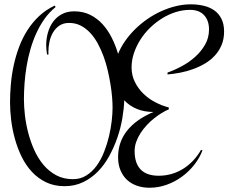

<svg xmlns="http://www.w3.org/2000/svg" viewBox="-20 -694 1067 897"><path d="M1026.9 -546.9Q1026.9 -511.7 1015.4 -484.1Q1003.9 -456.5 984.4 -435.1Q964.8 -413.6 938.7 -397.9Q912.6 -382.3 883.3 -371.6Q854 -360.8 823 -354.7Q792 -348.6 762.7 -346.2V-355Q794.9 -366.2 829.3 -384.8Q863.8 -403.3 891.8 -428.5Q919.9 -453.6 938.2 -485.6Q956.5 -517.6 956.5 -556.2Q956.5 -598.1 933.6 -623Q910.6 -647.9 867.7 -647.9Q834 -647.9 800.8 -637.5Q767.6 -627 737.3 -608.2Q707 -589.4 680.9 -564Q654.8 -538.6 635.7 -508.5Q616.7 -478.5 605.7 -445.6Q594.7 -412.6 594.7 -378.9Q594.7 -342.3 609.9 -311.5Q625 -280.8 649.4 -256.8Q673.8 -232.9 705.1 -216.6Q736.3 -200.2 768.6 -191.9V-183.1Q752.9 -176.8 735.4 -166Q717.8 -155.3 700 -141.1Q682.1 -127 665.8 -109.4Q649.4 -91.8 636.7 -72.3Q624 -52.7 616.5 -31.5Q608.9 -10.3 608.9 11.7Q608.9 68.4 637 97.7Q665 127 721.7 127Q753.4 127 782.5 118.4Q811.5 109.9 836.7 94Q861.8 78.1 882.8 55.7Q903.8 33.2 919.4 5.9L925.8 8.8Q912.6 43.9 887.7 75.7Q862.8 107.4 830.1 131.3Q797.4 155.3 758.5 169.2Q719.7 183.1 678.7 183.1Q647 183.1 620.1 173.8Q593.3 164.6 573.7 146.5Q554.2 128.4 543 101.8Q531.7 75.2 531.7 40Q531.7 -29.8 573.2 -82.8Q614.7 -135.7 696.8 -170.9Q653.8 -170.9 619.4 -185.1Q585 -199.2 560.5 -225.6Q559.1 -185.5 551.3 -140.1Q543.5 -94.7 528.1 -50.3Q512.7 -5.9 490.2 35.2Q467.8 76.2 437.3 107.4Q406.7 138.7 367.9 157.2Q329.1 175.8 281.7 175.8Q232.9 175.8 195.1 157.5Q157.2 139.2 128.9 108.6Q100.6 78.1 81.1 38.1Q61.5 -2 49.6 -45.4Q37.6 -88.9 32.2 -132.8Q26.9 -176.8 26.9 -215.8Q26.9 -257.3 30.8 -301.5Q34.7 -345.7 44.2 -389.4Q53.7 -433.1 69.3 -474.9Q85 -516.6 108.2 -553Q131.3 -589.4 162.8 -618.9Q194.3 -648.4 235.8 -668L239.7 -661.1Q210.4 -637.2 188.2 -606Q166 -574.7 149.7 -538.8Q133.3 -502.9 122.1 -463.6Q110.8 -424.3 104.2 -384.5Q97.7 -344.7 94.7 -305.4Q91.8 -266.1 91.8 -230Q91.8 -196.3 96.4 -155.8Q101.1 -115.2 111.8 -73.7Q122.6 -32.2 140.1 6.8Q157.7 45.9 183.1 76.2Q208.5 106.4 242.7 124.8Q276.9 143.1 320.8 143.1Q356 143.1 383.5 125.7Q411.1 108.4 431.6 80.1Q452.1 51.8 466.3 15.6Q480.5 -20.5 489.3 -57.6Q498 -94.7 502 -129.6Q505.9 -164.6 505.9 -190.9Q505.9 -211.4 503.7 -239.5Q501.5 -267.6 496.3 -299.3Q491.2 -331.1 483.4 -364.7Q475.6 -398.4 463.9 -430.4Q452.1 -462.4 436.8 -490.7Q421.4 -519 401.4 -540.5Q381.3 -562 356.9 -574.5Q332.5 -586.9 302.7 -586.9Q276.4 -586.9 257.8 -574.5Q239.3 -562 227.8 -542.5Q216.3 -522.9 211.2 -499.3Q206.1 -475.6 206.1 -453.1Q206.1 -450.2 206.1 -446.5Q206.1 -442.9 207 -439.9L199.7 -439Q198.2 -449.7 197 -460.7Q195.8 -471.7 195.8 -482.9Q195.8 -513.2 203.9 -541.7Q211.9 -570.3 228 -592.3Q244.1 -614.3 268.8 -627.7Q293.5 -641.1 326.7 -641.1Q368.2 -641.1 401.1 -624.8Q434.1 -608.4 459 -581.1Q483.9 -553.7 502 -517.8Q520 -481.9 531.7 -442.4Q544.4 -473.6 564.9 -502.9Q585.4 -532.2 611.8 -558.1Q638.2 -584 668.9 -605.2Q699.7 -626.5 733.2 -641.6Q766.6 -656.7 801.8 -665.3Q836.9 -673.8 871.6 -673.8Q902.8 -673.8 931.2 -667.2Q959.5 -660.6 980.7 -645.8Q1002 -630.9 1014.4 -606.4Q1026.9 -582 1026.9 -546.9Z"/></svg>

Font: Montez
Style: Regular
Weight: 400
Designer: Astigmatic (AOETI)
Foundry: Astigmatic (AOETI)
Version: Version 1.000